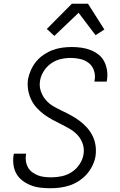

<svg xmlns="http://www.w3.org/2000/svg" viewBox="-20 -993 640 1021"><path d="M248 8Q222 8 195.5 5Q169 2 145.5 -7Q122 -16 101.5 -31Q81 -46 68.5 -67Q56 -88 52 -114Q48 -140 52 -167L54 -176H119L118 -170Q115 -151 118 -133.5Q121 -116 129.5 -101.5Q138 -87 152.5 -76.5Q167 -66 183 -60Q199 -54 217 -52Q235 -50 253 -50Q281 -50 309 -56Q337 -62 361.5 -78Q386 -94 403 -119.5Q420 -145 424 -172Q429 -200 420.5 -226.5Q412 -253 394 -273Q376 -293 353 -306.5Q330 -320 306 -332Q282 -344 258.5 -356.5Q235 -369 213.5 -385Q192 -401 174.5 -420.5Q157 -440 145.5 -464Q134 -488 129.5 -515.5Q125 -543 129 -572Q134 -597 145 -621.5Q156 -646 173 -666.5Q190 -687 213 -702.5Q236 -718 260.5 -727Q285 -736 310.5 -739.5Q336 -743 361 -743Q387 -743 412.5 -739.5Q438 -736 461 -727Q484 -718 503.5 -703Q523 -688 534 -666.5Q545 -645 549 -620Q553 -595 549 -568L547 -559H482L483 -566Q488 -592 480 -617Q472 -642 452.5 -657.5Q433 -673 407.5 -679Q382 -685 356 -685Q329 -685 302 -678.5Q275 -672 252 -656Q229 -640 213 -615Q197 -590 193 -564Q188 -535 197 -508.5Q206 -482 223 -462Q240 -442 263 -428.5Q286 -415 310.5 -403.5Q335 -392 358.5 -379Q382 -366 403 -350.5Q424 -335 442 -315Q460 -295 472 -271Q484 -247 488 -219.5Q492 -192 488 -163Q484 -138 472 -113Q460 -88 442 -67.5Q424 -47 400.5 -31.5Q377 -16 352 -7.5Q327 1 300.5 4.5Q274 8 248 8ZM269 -802 229 -839 362 -973H448L535 -836L488 -806L398 -925Z"/></svg>

Font: Iosevka Aile Light Oblique
Style: Regular
Weight: 300
Italic angle: -9°
Designer: Belleve Invis
Foundry: Belleve Invis
Version: Version 31.1.0; ttfautohint (v1.8.4)